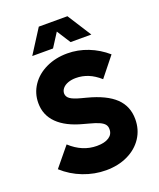

<svg xmlns="http://www.w3.org/2000/svg" viewBox="-168 -1030 946 1145"><g transform="rotate(-20 304.5 -458.0)"><path d="M35.2 -90.8 134.8 -211.9Q210.9 -141.6 302.7 -141.6Q352.1 -141.6 379.4 -159.7Q406.7 -177.7 406.2 -210Q406.7 -227.5 397.2 -240Q387.7 -252.4 365.2 -262.7Q342.8 -272.9 302.7 -283.2L270.5 -292Q167 -318.8 113.5 -371.8Q60.1 -424.8 60.5 -501Q60.5 -563 94.5 -613.3Q128.4 -663.6 188.5 -692.1Q248.5 -720.7 323.2 -720.7Q390.1 -720.7 453.9 -695.8Q517.6 -670.9 570.3 -625L472.7 -502.9Q436.5 -535.2 399.2 -550.3Q361.8 -565.4 321.3 -565.4Q293.9 -565.4 271.7 -557.4Q249.5 -549.3 237.1 -534.7Q224.6 -520 224.6 -502Q225.1 -481 244.4 -467.3Q263.7 -453.6 310.5 -441.4L343.8 -432.6Q460.4 -402.3 515.9 -349.1Q571.3 -295.9 571.3 -213.9Q571.3 -147.9 537.4 -96.2Q503.4 -44.4 442.9 -15.4Q382.3 13.7 304.7 13.7Q231.4 13.7 160.9 -13.4Q90.3 -40.5 35.2 -90.8ZM219.2 -928.7H400.9L497.6 -777.3H365.7L310.1 -864.3L254.4 -777.3H122.6Z"/></g></svg>

Font: Wanted Sans ExtraBold
Style: Regular
Weight: 800
Designer: Original Design by Kil Hyung-jin and Kang Hanbin, Wanted Lab, Inc; Hangeul from Source Han Sans by Jang Soo-young and Ka
Foundry: Wanted Lab, Inc.
Version: Version 1.003